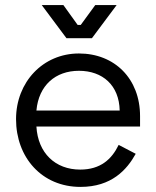

<svg xmlns="http://www.w3.org/2000/svg" viewBox="-20 -720 613 754"><path d="M354 -700 297 -622H285L229 -700H144L241 -570H341L438 -700ZM43 -252C43 -102 144 14 296 14C418 14 478 -53 513 -116L446 -151C419 -95 375 -54 295 -54C197 -54 129 -119 123 -223H530V-264C530 -411 430 -510 290 -510C149 -510 43 -398 43 -252ZM123 -286C132 -385 198 -442 290 -442C383 -442 448 -385 450 -286Z"/></svg>

Font: Space Text
Style: Regular
Weight: 400
Designer: Florian Karsten (Space Text), Colophon Foundry (Space Mono)
Foundry: Florian Karsten
Version: Version 1.003;PS 001.003;hotconv 1.0.88;makeotf.lib2.5.64775